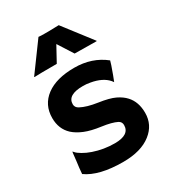

<svg xmlns="http://www.w3.org/2000/svg" viewBox="-181 -844 863 954"><g transform="rotate(-30 250.5 -367.5)"><path d="M243.7 7.3Q106 7.3 36.1 -43Q37.1 -57.6 39.1 -76.2L43.5 -111.3Q47.4 -146 48.3 -154.5Q49.3 -163.1 49.8 -163.8Q50.3 -164.6 57.6 -156Q64.9 -147.5 85.4 -135.3Q106 -123 132.8 -113.8Q190.9 -93.8 253.9 -93.8Q338.4 -93.8 338.4 -149.9Q338.4 -168 322.3 -176.8Q293.5 -191.4 237.5 -199Q181.6 -206.5 146 -221.2Q110.4 -235.8 87.9 -256.3Q46.4 -294.9 46.4 -357.4Q46.4 -433.6 105 -477.1Q163.1 -520 265.6 -520Q367.2 -520 439 -462.4Q435.5 -449.7 431.6 -438Q420.4 -405.8 415 -391.6L403.8 -362.8Q402.8 -358.9 402.3 -358.9Q401.4 -358.9 394.5 -369.1Q363.8 -404.8 298.8 -416Q278.8 -419.9 257.8 -419.9Q168.9 -419.9 168.9 -366.2Q168.9 -347.7 187.5 -337.9Q222.2 -319.3 282.5 -310.5Q342.8 -301.8 374 -286.9Q405.3 -272 424.3 -251Q459.5 -212.9 459.5 -149.9Q459.5 -81.1 404.3 -38.1Q346.7 7.3 243.7 7.3ZM200.7 -580.1Q95.7 -580.1 72.3 -578.6L70.8 -580.1L189 -741.7Q200.7 -740.2 221.2 -740.2H246.1L305.2 -741.7L429.7 -580.1L427.7 -578.6L303.2 -580.1L248 -666.5Z"/></g></svg>

Font: HammersmithOne
Style: Regular
Weight: 400
Designer: Nicole Fally
Foundry: Nicole Fally
Version: Version 1.003